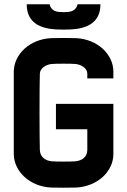

<svg xmlns="http://www.w3.org/2000/svg" viewBox="-20 -880 600 906"><path d="M339 5C440 0 515 -71 515 -153V-390H244V-270H392V-173C392 -137 364 -122 337 -119C318 -117 243 -117 223 -119C196 -122 169 -137 168 -173C166 -238 166 -467 168 -532C169 -558 196 -575 223 -578C243 -580 318 -580 337 -578C364 -575 392 -558 392 -532V-510H515V-542C515 -624 440 -695 339 -700C320 -701 241 -701 221 -700C120 -695 46 -624 45 -542V-153C46 -71 120 0 221 5C241 6 320 6 339 5ZM106 -860C106 -772 171 -745 246 -741C265 -740 295 -740 314 -741C389 -745 454 -772 454 -860H346C343 -845 332 -827 304 -824C285 -822 275 -822 256 -824C228 -827 217 -845 214 -860Z"/></svg>

Font: Fervojo
Style: Bold
Weight: 700
Designer: kohakuno
Version: ver.1.0